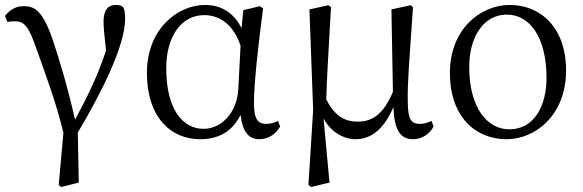

<svg xmlns="http://www.w3.org/2000/svg" viewBox="-20 -548 2352 775"><path d="M10 -459C21 -462 33 -462 41 -462C80 -462 97 -439 130 -343C165 -244 206 -136 236 -12L217 198L226 207L298 189L294 -13C387 -169 485 -362 485 -472C485 -494 483 -505 479 -517C473 -524 465 -528 447 -528C417 -528 398 -508 398 -462C398 -440 400 -414 408 -344C375 -245 340 -171 283 -65C250 -209 219 -308 196 -378C154 -504 121 -523 77 -523C45 -524 21 -509 0 -484Z M942 -191C938 -93 873 -28 802 -28C715 -28 651 -110 651 -273C651 -393 706 -487 805 -487C871 -487 925 -443 951 -363ZM1102 -60C1087 -52 1071 -48 1055 -48C1022 -48 1005 -65 1005 -132C1005 -209 1023 -373 1042 -514L1029 -523L962 -507L955 -434C924 -497 872 -528 808 -528C696 -528 573 -430 573 -254C573 -75 669 14 788 14C861 14 917 -16 951 -84C960 -12 986 14 1027 14C1065 14 1093 -8 1111 -37Z M1722 -60C1707 -53 1692 -48 1676 -48C1640 -48 1627 -65 1626 -133C1624 -212 1632 -297 1647 -519L1638 -527L1560 -510L1566 -177C1526 -85 1483 -57 1423 -57C1377 -57 1333 -75 1297 -147C1299 -234 1306 -331 1316 -519L1306 -527L1229 -510L1244 -104L1225 198L1235 207L1310 189L1286 -70C1315 -15 1368 14 1415 14C1480 14 1531 -29 1568 -116C1571 -30 1592 14 1647 14C1685 14 1715 -9 1730 -37Z M2024 14C2142 14 2265 -84 2265 -264C2265 -434 2164 -528 2038 -528C1919 -528 1796 -430 1796 -254C1796 -74 1902 14 2024 14ZM2036 -26C1948 -26 1874 -111 1874 -278C1874 -395 1929 -489 2026 -489C2121 -489 2186 -393 2186 -234C2186 -120 2136 -26 2036 -26Z"/></svg>

Font: Noto Serif CJK JP
Style: Regular
Weight: 400
Designer: Ryoko NISHIZUKA 西塚涼子 (kana & ideographs); Frank Grießhammer (Latin, Greek & Cyrillic); Wenlong ZHANG 张文龙 (bopomofo); San
Foundry: Adobe Systems Incorporated
Version: Version 1.000;PS 1;hotconv 16.6.53;makeotf.lib2.5.65590